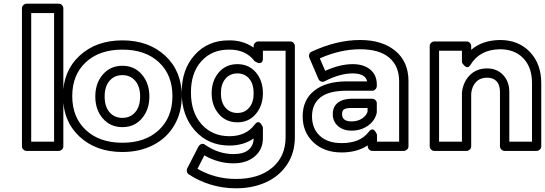

<svg xmlns="http://www.w3.org/2000/svg" viewBox="-20 -787 2932 1033"><path d="M98.1 0V-742.2Q98.1 -752.9 106 -760Q113.8 -767.1 123 -767.1H295.9Q306.6 -767.1 313.7 -759.3Q320.8 -751.5 320.8 -742.2V0Q320.8 10.7 313 17.8Q305.2 24.9 295.9 24.9H123Q112.3 24.9 105.2 17.1Q98.1 9.3 98.1 0ZM147.9 -24.9H271V-716.8H147.9Z M318.8 -270Q318.8 -404.3 408 -487.1Q497.1 -569.8 638.7 -569.8Q779.8 -569.8 868.9 -487.1Q958 -404.3 958 -270Q958 -181.2 917.5 -112.5Q877 -43.9 804.4 -6.6Q731.9 30.8 638.7 30.8Q496.6 30.8 407.7 -52.2Q318.8 -135.3 318.8 -270ZM638.7 -19Q761.7 -19 834.7 -87.4Q907.7 -155.8 907.7 -270Q907.7 -384.3 835 -452.1Q762.2 -520 638.7 -520Q514.6 -520 441.7 -452.1Q368.7 -384.3 368.7 -270Q368.7 -155.8 441.9 -87.4Q515.1 -19 638.7 -19ZM492.7 -268.1Q492.7 -338.9 533.2 -386Q573.7 -433.1 638.7 -433.1Q703.1 -433.1 743.4 -386Q783.7 -338.9 783.7 -268.1Q783.7 -196.8 743.4 -149.9Q703.1 -103 638.7 -103Q573.7 -103 533.2 -149.7Q492.7 -196.3 492.7 -268.1ZM543 -268.1Q543 -213.4 569.3 -183.1Q595.7 -152.8 638.7 -152.8Q681.2 -152.8 707.5 -183.3Q733.9 -213.9 733.9 -268.1Q733.9 -321.8 707.5 -352.3Q681.2 -382.8 638.7 -382.8Q595.7 -382.8 569.3 -352.3Q543 -321.8 543 -268.1Z M957.5 -290Q957.5 -413.6 1027.8 -491.7Q1098.1 -569.8 1210.4 -569.8Q1286.6 -571.3 1344.7 -530.8V-539.1Q1344.7 -549.8 1352.5 -556.9Q1360.4 -564 1369.6 -564H1541.5Q1552.2 -564 1559.3 -556.2Q1566.4 -548.3 1566.4 -539.1V-48.8Q1566.4 34.2 1525.4 96.9Q1484.4 159.7 1412.6 192.9Q1340.8 226.1 1249.5 226.1Q1177.7 226.1 1112.3 205.8Q1046.9 185.5 995.6 150.9Q987.8 146 985.6 136.2Q983.4 126.5 987.3 119.1L1047.4 2Q1050.3 -3.4 1054.9 -7.3Q1059.6 -11.2 1067.4 -12.9Q1075.2 -14.6 1083.5 -7.8Q1156.2 42 1236.3 42Q1289.6 42 1316.7 19.5Q1343.8 -2.9 1344.7 -42Q1290 -3.9 1214.4 -3.9Q1101.1 -3.9 1029.3 -84Q957.5 -164.1 957.5 -290ZM1007.3 -290Q1007.3 -182.1 1064.7 -118.2Q1122.1 -54.2 1214.4 -54.2Q1303.7 -54.2 1349.6 -116.2Q1357.4 -126.5 1365 -128.9Q1372.6 -131.3 1377.7 -127Q1382.8 -122.6 1386.7 -116.9Q1390.6 -111.3 1392.6 -106.4L1394.5 -101.1V-43.9Q1394.5 17.6 1350.3 54.7Q1306.2 91.8 1236.3 91.8Q1153.3 91.8 1079.6 48.8L1042.5 121.1Q1136.2 175.8 1249.5 175.8Q1373 175.8 1444.8 115Q1516.6 54.2 1516.6 -48.8V-514.2H1394.5V-473.1Q1394.5 -452.6 1383.3 -449Q1372.1 -445.3 1360.8 -451.7L1349.6 -458Q1302.2 -521.5 1210.4 -520Q1119.6 -520 1063.5 -457.8Q1007.3 -395.5 1007.3 -290ZM1118.7 -285.2Q1118.7 -352.5 1157 -397.2Q1195.3 -441.9 1257.3 -441.9Q1318.8 -441.9 1356.7 -397.5Q1394.5 -353 1394.5 -285.2Q1394.5 -218.8 1356.4 -173.8Q1318.4 -128.9 1257.3 -128.9Q1195.3 -128.9 1157 -173.8Q1118.7 -218.8 1118.7 -285.2ZM1168.5 -285.2Q1168.5 -235.8 1193.1 -207.5Q1217.8 -179.2 1257.3 -179.2Q1296.4 -179.2 1320.6 -207.5Q1344.7 -235.8 1344.7 -285.2Q1344.7 -335.4 1320.6 -363.8Q1296.4 -392.1 1257.3 -392.1Q1217.8 -392.1 1193.1 -363.5Q1168.5 -335 1168.5 -285.2Z M1608.4 -161.1Q1608.4 -249.5 1670.4 -298.8Q1732.4 -348.1 1840.3 -349.1H1955.6Q1945.3 -392.1 1877.4 -392.1Q1809.1 -392.1 1727.5 -350.1Q1719.2 -345.2 1708.7 -348.1Q1698.2 -351.1 1693.4 -361.8L1644.5 -476.1Q1640.6 -485.4 1644 -495.4Q1647.5 -505.4 1656.2 -508.8Q1791.5 -571.8 1917.5 -571.8Q2036.6 -571.8 2106.9 -513.4Q2177.2 -455.1 2177.7 -352.1V0Q2177.7 10.7 2169.7 17.8Q2161.6 24.9 2152.3 24.9H1983.4Q1972.7 24.9 1965.6 17.1Q1958.5 9.3 1958.5 0V-4.9Q1900.4 33.2 1818.4 33.2Q1724.1 33.2 1666.3 -21.2Q1608.4 -75.7 1608.4 -161.1ZM1818.4 -17.1Q1918 -17.1 1963.4 -77.1Q1971.2 -87.4 1978.8 -89.8Q1986.3 -92.3 1991.5 -87.9Q1996.6 -83.5 2000.5 -77.9Q2004.4 -72.3 2006.3 -67.4L2008.3 -62V-24.9H2127.4V-352.1Q2126.5 -433.1 2073.2 -477.5Q2020 -522 1917.5 -522Q1811.5 -522 1700.7 -473.1L1729.5 -405.8Q1809.6 -441.9 1877.4 -441.9Q1937 -441.9 1972.2 -412.6Q2007.3 -383.3 2007.3 -332V-324.2Q2007.3 -314.9 2000.2 -306.9Q1993.2 -298.8 1982.4 -298.8H1840.3Q1748 -298.3 1703.4 -262.5Q1658.7 -226.6 1658.7 -161.1Q1658.7 -95.7 1700.7 -56.4Q1742.7 -17.1 1818.4 -17.1ZM1770.5 -172.9Q1770.5 -214.4 1798.8 -235.1Q1827.1 -255.9 1873.5 -255.9H1982.4Q1991.7 -255.9 1999.5 -248.8Q2007.3 -241.7 2007.3 -231V-183.1Q2007.3 -182.1 2006.8 -179.9Q2006.3 -177.7 2006.3 -176.8Q1995.1 -134.3 1957.3 -109.1Q1919.4 -84 1871.6 -84Q1827.6 -84 1799.1 -108.2Q1770.5 -132.3 1770.5 -172.9ZM1820.3 -172.9Q1820.3 -133.8 1871.6 -133.8Q1903.8 -133.8 1927.2 -148.9Q1950.7 -164.1 1957.5 -186V-206.1H1873.5Q1841.3 -206.1 1830.8 -198.5Q1820.3 -190.9 1820.3 -172.9Z M2292 0V-539.1Q2292 -549.8 2299.8 -556.9Q2307.6 -564 2316.9 -564H2490.2Q2501 -564 2508.1 -556.2Q2515.1 -548.3 2515.1 -539.1V-519Q2574.7 -570.3 2669.9 -571.8Q2769.5 -571.8 2830.8 -507.6Q2892.1 -443.4 2892.1 -339.8V0Q2892.1 10.7 2884.3 17.8Q2876.5 24.9 2867.2 24.9H2695.3Q2684.6 24.9 2677.2 17.1Q2669.9 9.3 2669.9 0V-292Q2669.9 -330.1 2651.9 -349.6Q2633.8 -369.1 2600.1 -369.1Q2564.5 -369.1 2542 -346.7Q2519.5 -324.2 2515.1 -284.2V0Q2515.1 10.7 2507.3 17.8Q2499.5 24.9 2490.2 24.9H2316.9Q2306.2 24.9 2299.1 17.1Q2292 9.3 2292 0ZM2342.3 -24.9H2465.3V-285.2V-288.1Q2471.2 -345.2 2507.3 -382.1Q2543.5 -418.9 2600.1 -418.9Q2653.8 -418.9 2687 -383.5Q2720.2 -348.1 2720.2 -292V-24.9H2842.3V-339.8Q2842.3 -424.8 2795.7 -473.4Q2749 -522 2669.9 -522Q2561 -520.5 2511.2 -438Q2505.4 -428.2 2498.5 -426.3Q2491.7 -424.3 2486.1 -428Q2480.5 -431.6 2475.6 -436.8Q2470.7 -441.9 2467.8 -446.3L2465.3 -451.2V-514.2H2342.3Z"/></svg>

Font: Trueno Bold Outline
Style: Regular
Weight: 700
Width: 6
Designer: Julieta Ulanovsky
Foundry: Julieta Ulanovsky
Version: Version 3.001b | FøM Fix